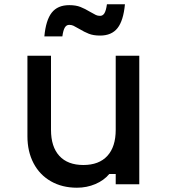

<svg xmlns="http://www.w3.org/2000/svg" viewBox="-20 -860 790 896"><path d="M630 0H520V-48H490Q465 -18 425 -1Q385 16 339 16Q270 16 217.5 -14Q165 -44 136.5 -98.5Q108 -153 108 -224V-600H218V-254Q218 -175 257 -132.5Q296 -90 369 -90Q442 -90 481 -132.5Q520 -175 520 -254V-600H630ZM303 -836Q334 -836 355.5 -827.5Q377 -819 400 -805Q419 -794 427.5 -790Q436 -786 447 -786Q460 -786 467.5 -798.5Q475 -811 479 -840H563Q556 -764 528.5 -729Q501 -694 447 -694Q416 -694 394.5 -702.5Q373 -711 350 -725Q331 -736 322.5 -740Q314 -744 303 -744Q290 -744 282.5 -731.5Q275 -719 271 -690H187Q194 -766 221.5 -801Q249 -836 303 -836Z"/></svg>

Font: Martian Mono VF sWd Rg
Style: Regular
Weight: 400
Width: 6
Monospace: yes
Designer: Roman Shamin
Foundry: Evil Martians
Version: Version 1.100